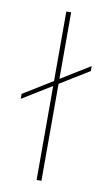

<svg xmlns="http://www.w3.org/2000/svg" viewBox="-79 -703 415 743"><g transform="rotate(10 129.0 -331.0)"><path d="M5 -298.5V-318L253.5 -471V-451.5ZM120 0V-662H139V0Z"/></g></svg>

Font: Anek Latin Expanded Thin
Style: Regular
Weight: 250
Width: 7
Designer: Yesha Goshar
Foundry: Ek Type
Version: Version 1.003